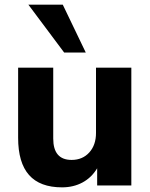

<svg xmlns="http://www.w3.org/2000/svg" viewBox="-20 -798 646 826"><path d="M545 -507V0H398V-74Q374 -34 335 -13Q296 8 247 8Q152 8 105 -45Q58 -98 58 -205V-507H209V-202Q209 -110 288 -110Q335 -110 364 -142Q393 -174 393 -226V-507ZM256 -572 102 -778H250L349 -572Z"/></svg>

Font: Muli ExtraBold
Style: Regular
Weight: 800
Designer: Vernon Adams
Foundry: Vernon Adams
Version: Version 2.000